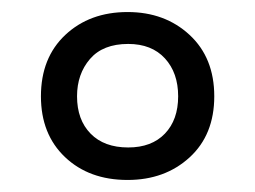

<svg xmlns="http://www.w3.org/2000/svg" viewBox="-20 -743 424 319"><path d="M192 -444Q128 -444 88 -482Q48 -520 48 -583Q48 -647 88.5 -685Q129 -723 192 -723Q254 -723 295 -685Q336 -647 336 -583Q336 -519 295 -481.5Q254 -444 192 -444ZM193 -498Q232 -498 254 -521Q276 -544 276 -583Q276 -622 254 -646Q232 -670 193 -670Q151 -670 129.5 -645Q108 -620 108 -583Q108 -544 130.5 -521Q153 -498 193 -498Z"/></svg>

Font: Noto Sans Gurmukhi Condensed
Style: Regular
Weight: 400
Width: 3
Designer: Jelle Bosma - Monotype Design Team
Foundry: Monotype Imaging Inc.
Version: Version 2.004; ttfautohint (v1.8.4.7-5d5b)